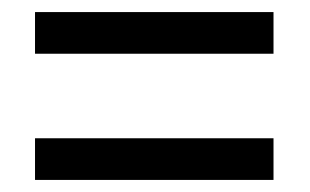

<svg xmlns="http://www.w3.org/2000/svg" viewBox="-20 -511 513 318"><path d="M38 -422H433V-491H38ZM38 -213H433V-282H38Z"/></svg>

Font: Noto Sans Lao Looped Condensed
Style: Regular
Weight: 400
Width: 3
Designer: Mark Frömberg, Ben Mitchell
Foundry: The Fontpad Ltd
Version: Version 1.003